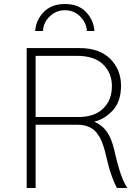

<svg xmlns="http://www.w3.org/2000/svg" viewBox="-20 -946 680 966"><path d="M157.2 -790Q161.1 -845.7 200.2 -885.7Q239.3 -925.8 306.6 -925.8Q375 -925.8 413.1 -885.3Q451.2 -844.7 455.1 -790H417Q415 -831.1 383.8 -862.8Q352.5 -894.5 306.6 -894.5Q262.7 -894.5 230.5 -863.8Q198.2 -833 196.3 -790ZM159.2 -357.4H376Q455.1 -357.4 499 -399.9Q543 -442.4 543 -512.7Q543 -579.1 498.5 -622.1Q454.1 -665 367.2 -665H159.2ZM114.3 0V-704.1H379.9Q480.5 -704.1 534.7 -649.9Q588.9 -595.7 588.9 -514.6Q588.9 -434.6 546.4 -389.6Q503.9 -344.7 454.1 -334Q496.1 -315.4 519 -281.2Q542 -247.1 554.7 -192.4Q556.6 -183.6 562 -161.1Q567.4 -138.7 569.3 -132.3Q571.3 -126 575.7 -108.9Q580.1 -91.8 582.5 -85.4Q585 -79.1 589.4 -65.4Q593.8 -51.8 597.7 -43.5Q601.6 -35.2 607.4 -23.4Q613.3 -11.7 620.1 0H568.4Q553.7 -27.3 542.5 -59.6Q531.2 -91.8 525.9 -112.3Q520.5 -132.8 506.8 -189.5Q500 -214.8 491.7 -234.9Q483.4 -254.9 468.3 -275.4Q453.1 -295.9 428.2 -307.1Q403.3 -318.4 370.1 -318.4H159.2V0Z"/></svg>

Font: Gothic A1 ExtraLight
Style: Regular
Weight: 275
Designer: HanYang I&C Co.,Ltd.
Foundry: HanYang I&C Co.,Ltd.
Version: Version 2.50